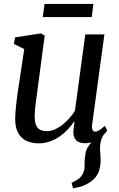

<svg xmlns="http://www.w3.org/2000/svg" viewBox="-20 -732 618 994"><path d="M358 243 350.5 214Q373 204.5 386.8 194Q400.5 183.5 409 167Q419 147.5 418 121Q417 94.5 422 67.5Q425 40.5 440.5 21.2Q456 2 466 -12L527 -48Q509 -27 503 -4.8Q497 17.5 498 45Q498.5 57.5 499.8 72Q501 86.5 501 100Q500.5 132.5 490 159.5Q479.5 186.5 451.5 207.5Q433.5 220.5 411.8 229.2Q390 238 358 243ZM180 10Q146 10 118.8 -2Q91.5 -14 75.2 -41.5Q59 -69 58.5 -116Q58.5 -133 60.2 -154.5Q62 -176 64.8 -200Q67.5 -224 70.8 -247.8Q74 -271.5 77.5 -291.5L105.5 -478L52 -504.5L58 -538.5L191.5 -559L211.5 -548L177 -288.5Q174.5 -268 171.5 -246.8Q168.5 -225.5 165.8 -205Q163 -184.5 161.2 -166Q159.5 -147.5 159.5 -132Q159.5 -101 167 -83.8Q174.5 -66.5 188.5 -59.8Q202.5 -53 222.5 -53Q248.5 -53 275.8 -68Q303 -83 327 -107.2Q351 -131.5 368 -158.5L421.5 -554H520.5L457 -87Q454.5 -68.5 459 -59.5Q463.5 -50.5 472 -50.5Q482 -50.5 493.8 -57.5Q505.5 -64.5 523 -81L535 -56Q530 -47.5 513.8 -31.8Q497.5 -16 473.2 -3.2Q449 9.5 419 9.5Q387.5 9.5 373 -7.5Q358.5 -24.5 360 -52Q360 -54 360.5 -59.8Q361 -65.5 362 -73Q363 -80.5 363.8 -88.2Q364.5 -96 365.5 -102.5L364 -103Q349 -81.5 330.2 -61.2Q311.5 -41 288.2 -25Q265 -9 238 0.5Q211 10 180 10ZM210.5 -711.5H463.5L455 -643.5H201.5Z"/></svg>

Font: Merriweather 36pt
Style: Italic
Weight: 400
Italic angle: -7.8°
Version: Version 2.101